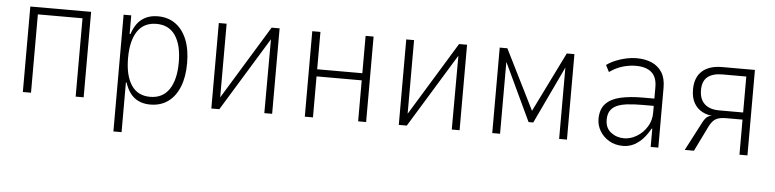

<svg xmlns="http://www.w3.org/2000/svg" viewBox="-43 -710 4446 1101"><g transform="rotate(5 2180.0 -160.0)"><path d="M94 0V-492H444V0H398V-451H141V0Z M631 180V-492H675V-385H680Q699 -444 736.5 -472Q774 -500 828 -500Q887 -500 929.5 -469.5Q972 -439 995 -382.5Q1018 -326 1018 -246Q1018 -167 995 -110Q972 -53 929.5 -22.5Q887 8 828 8Q774 8 737.5 -19.5Q701 -47 682 -106H678V180ZM823 -36Q895 -36 932.5 -91.5Q970 -147 970 -247Q970 -346 933 -401Q896 -456 824 -456Q751 -456 714.5 -401Q678 -346 678 -247Q678 -147 714.5 -91.5Q751 -36 823 -36Z M1179 0V-492H1224V-63H1221L1483 -492H1529V0H1484L1485 -430H1488L1225 0Z M1717 0V-492H1764V-277H2024V-492H2070V0H2024V-236H1764V0Z M2258 0V-492H2303V-63H2300L2562 -492H2608V0H2563L2564 -430H2567L2304 0Z M2796 0V-492H2840L3012 -147L3182 -492H3226V0H3181V-415H3183L3025 -81H2998L2840 -416H2841V0Z M3549 8Q3503 8 3468.5 -12.5Q3434 -33 3415 -65.5Q3396 -98 3396 -134Q3396 -190 3425.5 -221.5Q3455 -253 3509.5 -265.5Q3564 -278 3640 -278H3715V-236H3642Q3591 -236 3553 -231.5Q3515 -227 3491 -215.5Q3467 -204 3455 -184Q3443 -164 3443 -134Q3443 -86 3475.5 -61Q3508 -36 3551 -36Q3588 -36 3624 -57.5Q3660 -79 3682.5 -115.5Q3705 -152 3705 -196V-344Q3705 -401 3674 -428.5Q3643 -456 3583 -456Q3547 -456 3508.5 -445Q3470 -434 3432 -407L3412 -446Q3437 -464 3466 -475.5Q3495 -487 3525 -493.5Q3555 -500 3584 -500Q3633 -500 3671 -483.5Q3709 -467 3730.5 -433Q3752 -399 3752 -345V0H3708V-105H3704Q3690 -78 3667.5 -51.5Q3645 -25 3615 -8.5Q3585 8 3549 8Z M3904 0 3988 -161Q4001 -187 4014.5 -198Q4028 -209 4050 -209H4055L4052 -208Q4017 -209 3986.5 -225Q3956 -241 3938.5 -272Q3921 -303 3921 -349Q3921 -419 3961.5 -455.5Q4002 -492 4077 -492H4265V0H4219V-202H4125Q4088 -202 4067 -191Q4046 -180 4029 -147L3957 0ZM4082 -243H4219V-450H4082Q4026 -450 3996.5 -426Q3967 -402 3967 -350Q3967 -298 3996.5 -270.5Q4026 -243 4082 -243Z"/></g></svg>

Font: Nunito Sans 7pt Condensed ExtraLight
Style: Regular
Weight: 250
Width: 3
Designer: Vernon Adams
Foundry: Vernon Adams
Version: Version 3.101;gftools[0.9.27]